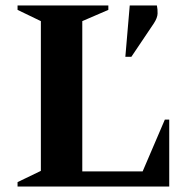

<svg xmlns="http://www.w3.org/2000/svg" viewBox="-20 -680 689 700"><path d="M44 0V-16L129 -57V-603L44 -644V-660H375V-644L280 -603V-55H500L581 -244H597V0ZM437 -473 453 -660H552Q555 -646 554.5 -630.5Q554 -615 541 -595L459 -473Z"/></svg>

Font: Spectral
Style: Bold
Weight: 700
Designer: Jean-Baptiste Levee
Foundry: Production Type
Version: Version 2.001